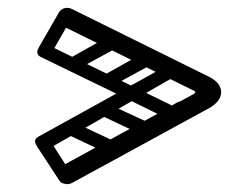

<svg xmlns="http://www.w3.org/2000/svg" viewBox="-20 -536 640 491"><path d="M141 -469Q127 -476 127 -491Q127 -502 134.5 -509Q142 -516 152 -516Q158 -516 164 -513L512 -341Q545 -325 545.5 -301Q546 -277 514 -259L164 -68Q158 -65 152 -65Q142 -65 134.5 -72.5Q127 -80 127 -90Q127 -103 139 -112L476 -296Q483 -300 476 -304ZM86 -393Q72 -401 80 -416L130 -503Q140 -519 154 -510Q171 -501 162 -488L111 -399Q102 -384 86 -393ZM424 -244Q416 -229 402 -236L85 -390Q78 -393 76 -399Q74 -405 78 -412Q85 -429 100 -422L416 -268Q423 -265 426 -258.5Q429 -252 424 -244ZM80 -184Q88 -189 95 -187Q102 -185 106 -180L161 -94Q171 -82 154 -71Q140 -60 130 -77L75 -161Q67 -176 80 -184ZM425 -359Q430 -351 427.5 -345Q425 -339 418 -335L96 -156Q81 -149 73 -165Q64 -179 79 -187L403 -366Q416 -374 425 -359ZM239 -322Q232 -336 246 -344L346 -400Q361 -408 370 -392Q377 -377 364 -369L263 -314Q257 -311 250.5 -312.5Q244 -314 239 -322ZM151 -365Q144 -379 158 -387L258 -443Q273 -451 282 -435Q289 -420 276 -412L175 -357Q169 -354 162.5 -355.5Q156 -357 151 -365ZM464 -331Q457 -316 441 -323L143 -469Q128 -476 135 -492Q143 -508 158 -501L456 -355Q472 -348 464 -331ZM422 -245Q415 -230 399 -237L101 -383Q86 -390 93 -405Q101 -422 115 -415L414 -269Q430 -261 422 -245ZM232 -262Q236 -270 242.5 -272Q249 -274 255 -271L359 -223Q373 -216 367 -201Q359 -184 344 -191L240 -240Q225 -247 232 -262ZM147 -213Q151 -221 157.5 -223Q164 -225 170 -223L274 -174Q288 -167 282 -152Q274 -135 259 -142L155 -191Q140 -198 147 -213ZM457 -267Q466 -252 450 -243L162 -77Q148 -69 139 -85Q131 -100 146 -108L433 -274Q448 -282 457 -267ZM409 -351Q418 -335 402 -326L114 -161Q100 -153 91 -168Q83 -183 98 -191L386 -357Q400 -365 409 -351Z"/></svg>

Font: Agu Display Uzo
Style: Regular
Weight: 400
Designer: Oluwaseun Badejo
Version: Version 1.103